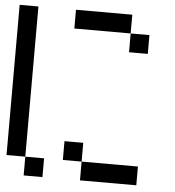

<svg xmlns="http://www.w3.org/2000/svg" viewBox="-53 -799 773 849"><g transform="rotate(5 333.5 -375.0)"><path d="M0 -83.3V-750H83.3V-83.3ZM83.3 -83.3H166.7V0H83.3ZM250 -83.3V-166.7H333.3V-83.3ZM250 -666.7V-750H500V-666.7ZM333.3 -83.3H583.3V0H333.3ZM500 -583.3V-666.7H583.3V-583.3Z"/></g></svg>

Font: Galmuri11 Condensed
Style: Regular
Weight: 400
Width: 3
Designer: Lee Minseo (quiple)
Version: Version 2.399;hotconv 1.1.1;makeotfexe 2.6.0 DEVELOPMENT